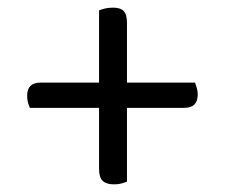

<svg xmlns="http://www.w3.org/2000/svg" viewBox="-20 -548 588 502"><path d="M312 -332H490Q492 -326 494.5 -318Q497 -310 497 -301Q497 -266 462 -266H312V-73Q304 -70 296.5 -68Q289 -66 278 -66Q258 -66 248.5 -75Q239 -84 239 -106V-266H58Q55 -273 53 -280.5Q51 -288 51 -298Q51 -332 86 -332H239V-521Q247 -524 255.5 -526Q264 -528 276 -528Q295 -528 303.5 -519Q312 -510 312 -488Z"/></svg>

Font: Baloo Da 2
Style: Regular
Weight: 400
Designer: Noopur Datye, Sulekha Rajkumar and Ek Type
Foundry: Ek Type
Version: Version 1.640;hotconv 1.0.111;makeotfexe 2.5.65597; ttfautoh